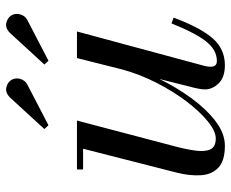

<svg xmlns="http://www.w3.org/2000/svg" viewBox="-82 -642 735 610"><g transform="rotate(-90 285.0 -337.5)"><path d="M527.5 -618.5 396.5 -550.5 384.5 -563.5 485 -673Q501 -688.5 517.5 -684.2Q534 -680 541 -667.5Q548 -655 543.8 -640.2Q539.5 -625.5 527.5 -618.5ZM322.5 -618.5 191.5 -550.5 179.5 -563.5 280 -673Q296 -688.5 312.5 -684.2Q329 -680 336 -667.5Q343 -655 338.8 -640.2Q334.5 -625.5 322.5 -618.5ZM206.5 -460 125.5 -152.5Q115 -113.5 111 -83.2Q107 -53 115 -36Q123 -19 149.5 -19Q172.5 -19 203.5 -44Q234.5 -69 266.5 -111Q298.5 -153 325.8 -206Q353 -259 368.5 -315L405 -460H489.5L379.5 -52.5Q378.5 -48 378 -43.2Q377.5 -38.5 377.5 -34.5Q377.5 -15.5 396 -15.5Q430.5 -15.5 457.5 -49.2Q484.5 -83 515 -159.5L533.5 -153Q501.5 -67 467.5 -28.5Q433.5 10 382.5 10Q343.5 10 324.5 -10Q305.5 -30 305.5 -52.5Q305.5 -66.5 310 -85L338.5 -198Q312.5 -144.5 277.8 -96.8Q243 -49 204.2 -19.5Q165.5 10 126.5 10Q78.5 10 56.8 -10.8Q35 -31.5 32.8 -65.8Q30.5 -100 40.5 -141L117 -440.5H51V-460Z"/></g></svg>

Font: Bodoni* 11pt
Style: Italic
Weight: 400
Italic angle: -13°
Version: Version 2.3